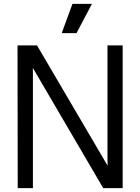

<svg xmlns="http://www.w3.org/2000/svg" viewBox="-20 -966 720 986"><path d="M170 -733 555 -77 534 -71 532 -141V-733H610V0H510L126 -656L148 -662L149 -592V0H71L70 -733ZM452 -946 373 -796H297L352 -946Z"/></svg>

Font: Kreadon
Style: Regular
Weight: 400
Designer: kohakuno
Foundry: StudioGnu
Version: Version 1.000;Glyphs 3.1.2 (3151)